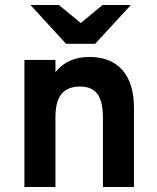

<svg xmlns="http://www.w3.org/2000/svg" viewBox="-20 -752 632 772"><path d="M78.2 0V-511H203V-462Q227.4 -492.7 261.6 -507.9Q295.8 -523 339.8 -523Q425.6 -523 472.1 -470.2Q518.6 -417.4 518.6 -318.6V0H393.8V-280.2Q393.8 -344.4 371.6 -374.2Q349.5 -404 302.4 -404Q251.7 -404 227.3 -374.2Q203 -344.4 203 -282.2V0ZM245.5 -576 102.5 -732H216.7L304.9 -659.4L392.5 -732H506.3L362.7 -576Z"/></svg>

Font: Overpass
Style: Regular
Weight: 400
Designer: Delve Withrington, Dave Bailey, Thomas Jockin
Foundry: Delve Fonts LLC
Version: Version 4.000